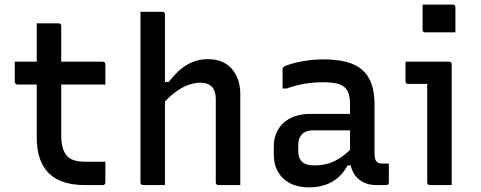

<svg xmlns="http://www.w3.org/2000/svg" viewBox="-20 -801 2080 831"><path d="M44 -534H424Q430 -534 433 -531Q436 -528 436 -523Q436 -507 436 -493Q436 -479 436 -465Q436 -451 436 -435H56Q54 -435 51.5 -436Q49 -437 47.5 -438.5Q46 -440 45 -442Q44 -444 44 -446Q44 -462 44 -476Q44 -490 44 -504Q44 -518 44 -534ZM436 -101Q436 -78 436 -55.5Q436 -33 436 -11Q436 -6 433 -3Q430 0 425 0Q415 0 405.5 0Q396 0 386 0Q376 0 366.5 0Q357 0 347 0Q297 0 258.5 -12Q220 -24 193.5 -49Q167 -74 153 -113Q139 -152 139 -206Q139 -255 139 -304Q139 -353 139 -401.5Q139 -450 139 -499Q139 -548 139 -597Q139 -623 139 -648.5Q139 -674 139 -700Q163 -700 187 -700Q211 -700 234 -700Q237 -700 239.5 -698.5Q242 -697 243.5 -694.5Q245 -692 245 -689Q245 -630 245 -571Q245 -512 245 -452.5Q245 -393 245 -334Q245 -275 245 -216Q245 -182 252 -159.5Q259 -137 273 -123Q286 -111 305 -106Q324 -101 351 -101Q363 -101 375 -101Q387 -101 399 -101Q411 -101 423 -101Z M599 0Q596 0 593.5 -1.5Q591 -3 589.5 -5Q588 -7 588 -11Q588 -91 588 -171Q588 -251 588 -331.5Q588 -412 588 -492Q588 -572 588 -651Q588 -682 588 -707.5Q588 -733 588 -750Q606 -750 622 -750Q638 -750 653 -750Q668 -750 683 -750Q687 -750 689 -748.5Q691 -747 692.5 -745Q694 -743 694 -739Q694 -647 694 -554.5Q694 -462 694 -369.5Q694 -277 694 -184.5Q694 -92 694 0Q677 0 662 0Q647 0 631.5 0Q616 0 599 0ZM678 -343V-446H710Q727 -468 745.5 -486.5Q764 -505 785 -518Q806 -531 829.5 -538Q853 -545 880 -545Q913 -545 939 -534.5Q965 -524 983 -503.5Q1001 -483 1010.5 -455Q1020 -427 1020 -394Q1020 -346 1020 -297Q1020 -248 1020 -199.5Q1020 -151 1020 -102Q1020 -76 1020 -50.5Q1020 -25 1020 0Q995 0 973 0Q951 0 925 0Q922 0 919.5 -1.5Q917 -3 915.5 -5Q914 -7 914 -11Q914 -71 914 -131Q914 -191 914 -251.5Q914 -312 914 -372Q914 -408 897 -425.5Q880 -443 847 -443Q828 -443 806.5 -437Q785 -431 763.5 -418.5Q742 -406 720.5 -387.5Q699 -369 678 -343Z M1601 -348Q1601 -321 1601 -294.5Q1601 -268 1601 -240.5Q1601 -213 1601 -186Q1601 -159 1601 -134Q1601 -122 1603.5 -114Q1606 -106 1610 -101Q1615 -97 1621.5 -95Q1628 -93 1637 -93Q1639 -93 1641.5 -93Q1644 -93 1647 -93H1663Q1663 -72 1663 -52Q1663 -32 1663 -11Q1663 -6 1660 -3Q1657 0 1652 0Q1647 0 1633.5 0Q1620 0 1610 0Q1584 0 1563.5 -7.5Q1543 -15 1527.5 -30Q1512 -45 1503.5 -66.5Q1495 -88 1495 -116Q1495 -150 1495 -185.5Q1495 -221 1495 -255Q1495 -271 1495 -287Q1495 -303 1495 -319Q1495 -335 1495 -351Q1495 -387 1484 -407.5Q1473 -428 1448 -436.5Q1423 -445 1379 -445Q1350 -445 1323.5 -442Q1297 -439 1271.5 -433Q1246 -427 1220 -418H1203Q1203 -439 1203 -460Q1203 -481 1203 -501Q1203 -505 1204 -507Q1205 -509 1206 -510Q1212 -516 1238 -524Q1264 -532 1301.5 -538Q1339 -544 1379 -544Q1437 -544 1479 -533Q1521 -522 1548 -498.5Q1575 -475 1588 -438Q1601 -401 1601 -348ZM1271 -145Q1271 -116 1288 -100.5Q1305 -85 1339 -85Q1371 -85 1399.5 -93Q1428 -101 1456 -120Q1484 -139 1514 -172V-85H1484Q1469 -55 1444.5 -33.5Q1420 -12 1388 -1Q1356 10 1317 10Q1270 10 1236 -7.5Q1202 -25 1183.5 -57Q1165 -89 1165 -133V-166Q1165 -199 1176 -225Q1187 -251 1207.5 -269.5Q1228 -288 1257 -298Q1286 -308 1322 -308Q1357 -308 1390 -308Q1423 -308 1454.5 -308Q1486 -308 1517 -308Q1525 -308 1529.5 -296Q1534 -284 1535 -267.5Q1536 -251 1536 -237Q1500 -237 1469 -237Q1438 -237 1406.5 -237Q1375 -237 1339 -237Q1321 -237 1308.5 -233Q1296 -229 1287 -220Q1280 -212 1275.5 -201.5Q1271 -191 1271 -177Z M1829 -11Q1829 -45 1829 -87.5Q1829 -130 1829 -177Q1829 -224 1829 -271Q1829 -318 1829 -361Q1829 -404 1829 -438H1818Q1810 -438 1801 -438Q1792 -438 1782.5 -438Q1773 -438 1764 -438Q1755 -438 1746 -438Q1741 -438 1738 -441Q1735 -444 1735 -449Q1735 -470 1735 -491.5Q1735 -513 1735 -534Q1752 -534 1771.5 -534Q1791 -534 1812 -534Q1833 -534 1853.5 -534Q1874 -534 1892.5 -534Q1911 -534 1924 -534Q1928 -534 1930 -532.5Q1932 -531 1933.5 -528.5Q1935 -526 1935 -523Q1935 -473 1935 -418.5Q1935 -364 1935 -308Q1935 -252 1935 -198Q1935 -144 1935 -94Q1935 -79 1935 -63Q1935 -47 1935 -31.5Q1935 -16 1935 0Q1910 0 1888 0Q1866 0 1840 0Q1836 0 1832.5 -3Q1829 -6 1829 -11ZM1809 -781Q1825 -781 1841.5 -781Q1858 -781 1874.5 -781Q1891 -781 1907.5 -781Q1924 -781 1940 -781Q1945 -781 1948 -778Q1951 -775 1951 -770V-661Q1935 -661 1918.5 -661Q1902 -661 1885.5 -661Q1869 -661 1852.5 -661Q1836 -661 1820 -661Q1815 -661 1812 -664Q1809 -667 1809 -672Z"/></svg>

Font: Recursive Medium
Style: Regular
Weight: 500
Version: Version 1.085